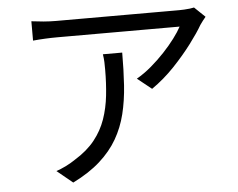

<svg xmlns="http://www.w3.org/2000/svg" viewBox="-53 -790 1106 891"><g transform="rotate(-5 500.0 -344.5)"><path d="M931.4 -675.8Q925.5 -669 917.6 -658.8Q909.7 -648.5 904.1 -640.2Q884.6 -606.1 847.3 -556.4Q810 -506.8 761.3 -455.4Q712.5 -404.1 655.3 -364.3L588.8 -417.4Q623.5 -437.2 657.2 -465.7Q690.8 -494.2 720.4 -525.8Q750 -557.3 772.6 -587.5Q795.2 -617.6 807.5 -640.9Q792.5 -640.9 757 -640.9Q721.4 -640.9 672.9 -640.9Q624.4 -640.9 569.2 -640.9Q514.1 -640.9 459.8 -640.9Q405.6 -640.9 358.9 -640.9Q312.2 -640.9 280.1 -640.9Q248 -640.9 237.9 -640.9Q209.8 -640.9 181.6 -639.5Q153.5 -638.2 124.3 -635.4V-725.5Q150.4 -722.1 180.1 -719.5Q209.8 -717 237.9 -717Q248 -717 281 -717Q314 -717 361.7 -717Q409.3 -717 464.9 -717Q520.5 -717 576.2 -717Q631.9 -717 681 -717Q730 -717 764.7 -717Q799.3 -717 812.4 -717Q822.1 -717 835.4 -717.7Q848.7 -718.4 861.8 -719.9Q874.8 -721.5 881.8 -723.3ZM531.6 -544Q531.6 -463.1 526.9 -392Q522.1 -321 506.9 -259.1Q491.6 -197.2 461.1 -144.5Q430.6 -91.7 379.9 -46.2Q329.2 -0.7 252.8 37.1L179.5 -23Q200 -29.6 224.2 -41.4Q248.4 -53.3 269.1 -67.5Q327.5 -103.2 362.6 -147.2Q397.6 -191.1 415.5 -242.5Q433.3 -293.8 439.6 -351.5Q445.9 -409.3 445.9 -471.5Q445.9 -489.6 445.4 -507Q444.8 -524.4 441.6 -544Z"/></g></svg>

Font: Shanggu Sans SC VF
Style: Regular
Weight: 250
Designer: GuiWonder
Version: Version 1.021